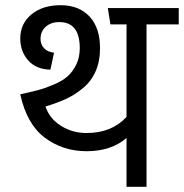

<svg xmlns="http://www.w3.org/2000/svg" viewBox="-20 -719 708 739"><path d="M668 -688V-625H544V0H467V-188Q408 -137 313 -137Q222 -137 152.5 -189Q83 -241 58 -356Q99 -365 126 -372Q153 -379 187 -393.5Q221 -408 240.5 -425.5Q260 -443 273.5 -470.5Q287 -498 287 -534Q287 -634 208 -634Q176 -634 156 -616Q136 -598 136 -569Q136 -548 149.5 -533.5Q163 -519 188 -516L174 -451Q119 -452 88.5 -486.5Q58 -521 58 -571Q58 -628 101 -663.5Q144 -699 213 -699Q284 -699 324.5 -655.5Q365 -612 365 -534Q365 -483 348 -444.5Q331 -406 299.5 -380Q268 -354 234.5 -338.5Q201 -323 155 -309Q171 -262 215 -234.5Q259 -207 313 -207Q410 -207 467 -269V-625H405L395 -688Z"/></svg>

Font: FiraGO Book
Style: Regular
Weight: 350
Designer: bBox Type
Foundry: bBox Type GmbH
Version: Version 1.001;PS 001.001;hotconv 1.0.88;makeotf.lib2.5.64775